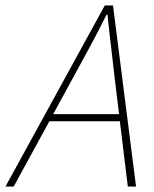

<svg xmlns="http://www.w3.org/2000/svg" viewBox="-62 -680 562 700"><path d="M204 -396C246 -474 286 -544 326 -626H330C338 -546 348 -470 356 -396L372 -264H132ZM-42 0H-12L118 -238H375L404 0H434L350 -660H320Z"/></svg>

Font: Source Sans Pro ExtraLight
Style: Italic
Weight: 200
Italic angle: -11°
Designer: Paul D. Hunt
Foundry: Adobe Systems Incorporated
Version: Version 3.006;hotconv 1.0.111;makeotfexe 2.5.65597